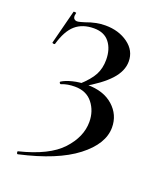

<svg xmlns="http://www.w3.org/2000/svg" viewBox="-123 -572 690 811"><g transform="rotate(20 222.0 -166.5)"><path d="M267 -345Q267 -393 243.5 -423Q220 -453 174 -453Q123 -453 91 -425.5Q59 -398 41 -335Q41 -333 36 -333Q33 -333 30.5 -334.5Q28 -336 29 -337L68 -489Q68 -490 72 -490Q82 -490 80 -487L78 -475Q78 -465 83 -460.5Q88 -456 95 -456Q102 -456 113.5 -459.5Q125 -463 129 -464Q174 -481 215 -481Q275 -481 317 -450.5Q359 -420 359 -371Q359 -328 322.5 -288Q286 -248 212 -206L195 -211Q236 -248 251.5 -277.5Q267 -307 267 -345ZM290 -74Q290 -123 262 -158.5Q234 -194 182 -194Q149 -194 124 -184L122 -183Q118 -183 116 -187Q114 -191 117 -193Q134 -204 164 -211.5Q194 -219 228 -219Q302 -219 345 -180.5Q388 -142 388 -85Q388 -11 303 54.5Q218 120 53 157Q49 158 47.5 152Q46 146 49 145Q179 113 234.5 53Q290 -7 290 -74Z"/></g></svg>

Font: Cormorant SC SemiBold
Style: Regular
Weight: 600
Designer: Christian Thalmann (Catharsis Fonts)
Foundry: Catharsis Fonts
Version: Version 4.000